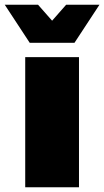

<svg xmlns="http://www.w3.org/2000/svg" viewBox="-56 -787 438 807"><path d="M50 0V-547H276V0ZM69 -607 -36 -767H104L163 -700L222 -767H362L257 -607Z"/></svg>

Font: Montserrat Black
Style: Regular
Weight: 900
Designer: Julieta Ulanovsky
Foundry: Julieta Ulanovsky
Version: Version 9.000; ttfautohint (v1.8.4.7-5d5b)